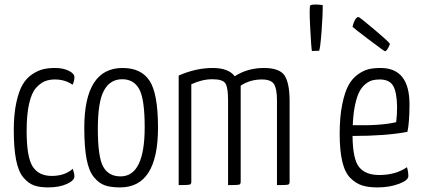

<svg xmlns="http://www.w3.org/2000/svg" viewBox="-20 -806 1835 836"><path d="M304 -470Q304 -453 296 -437Q263 -460 219 -460Q195 -460 176 -452.5Q157 -445 137.5 -424Q118 -403 107 -355.5Q96 -308 96 -236Q96 -121 122.5 -80.5Q149 -40 205 -40Q262 -40 297 -71Q304 -50 304 -38Q304 -20 271 -5Q238 10 189 10Q152 10 127.5 1Q103 -8 81.5 -33.5Q60 -59 50 -110Q40 -161 40 -239Q40 -308 51 -359Q62 -410 79 -438.5Q96 -467 121.5 -483.5Q147 -500 169.5 -505Q192 -510 220 -510Q254 -510 279 -498Q304 -486 304 -470Z M347 -249Q347 -510 514 -510Q595 -510 631.5 -454Q668 -398 668 -250Q668 10 503 10Q462 10 436.5 1Q411 -8 389 -34.5Q367 -61 357 -113.5Q347 -166 347 -249ZM406 -245Q406 -122 429.5 -80Q453 -38 505 -38Q610 -38 610 -252Q610 -374 586.5 -417.5Q563 -461 512 -461Q460 -461 433 -412.5Q406 -364 406 -245Z M1129 -510Q1198 -510 1219.5 -476.5Q1241 -443 1241 -365V-14Q1241 -4 1234 -2Q1227 0 1186 0V-368Q1186 -420 1173 -440Q1160 -460 1120 -460Q1069 -460 1028 -433V-14Q1028 -4 1021 -2Q1014 0 974 0H973V-370Q973 -423 962 -442Q951 -461 905 -461Q860 -461 813 -439V-14Q813 -4 805.5 -2Q798 0 758 0V-477Q833 -510 906 -510Q975 -510 1002 -474Q1058 -510 1129 -510Z M1369 -585 1338 -584Q1335 -600 1330.5 -687.5Q1326 -775 1331 -783Q1344 -789 1385 -784Q1386 -746 1380 -667.5Q1374 -589 1369 -585Z M1656 -583Q1653 -583 1587.5 -632.5Q1522 -682 1515 -689Q1517 -702 1524.5 -717Q1532 -732 1541 -732Q1545 -732 1607.5 -679.5Q1670 -627 1678 -615Q1666 -583 1656 -583ZM1631 -44Q1703 -44 1752 -78Q1758 -58 1758 -39Q1758 -21 1717 -5.5Q1676 10 1623 10Q1584 10 1557 1.5Q1530 -7 1506 -30.5Q1482 -54 1470.5 -102Q1459 -150 1459 -223Q1459 -297 1470 -351Q1481 -405 1497.5 -435Q1514 -465 1539 -482.5Q1564 -500 1586 -505Q1608 -510 1637 -510Q1763 -510 1763 -352Q1763 -274 1754 -232Q1661 -214 1515 -214Q1516 -112 1544 -78Q1572 -44 1631 -44ZM1633 -460Q1616 -460 1602 -456.5Q1588 -453 1572 -440.5Q1556 -428 1545 -407Q1534 -386 1526 -349Q1518 -312 1516 -261Q1637 -258 1705 -274Q1709 -306 1709 -341Q1708 -404 1692 -432Q1676 -460 1633 -460Z"/></svg>

Font: Yanone Kaffeesatz Light
Style: Regular
Weight: 300
Designer: Yanone (Cyrillic: Daniel Pouzeot)
Foundry: Yanone
Version: Version 1.003;PS 001.003;hotconv 1.0.88;makeotf.lib2.5.64775